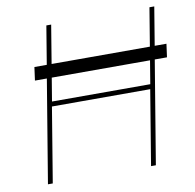

<svg xmlns="http://www.w3.org/2000/svg" viewBox="-81 -809 905 891"><g transform="rotate(-10 372.0 -363.5)"><path d="M728.7 -546.9 720.2 -484.4H662.6L582.4 0H559.7L617.9 -352.3H154.8L96.6 0H73.9L154.1 -484.4H98L106.5 -546.9H164.8L194.6 -727.3H217.3L187.5 -546.9H650.6L680.4 -727.3H703.1L673.3 -546.9ZM640.3 -484.4H177.2L159.1 -375H622.2Z"/></g></svg>

Font: Inter Thin  BETA
Style: Italic
Weight: 100
Italic angle: -9.39999°
Designer: Rasmus Andersson
Foundry: rsms
Version: Version 3.011;git-f93a4a705